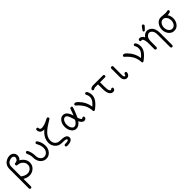

<svg xmlns="http://www.w3.org/2000/svg" viewBox="428 -2405 4393 4393"><g transform="rotate(-45 2625.0 -208.5)"><path d="M43 192V-431Q43 -485 64 -527.5Q85 -570 118.5 -594.5Q152 -619 188 -631.5Q224 -644 259 -644Q319 -644 357.5 -606.5Q396 -569 396 -516Q396 -453 345 -405Q403 -378 441.5 -323Q480 -268 480 -200Q480 -112 415 -53.5Q350 5 262 5Q183 5 110 -42V187Q110 233 76 233Q69 233 63 231Q57 229 50 219Q43 209 43 192ZM110 -122Q189 -61 263 -61Q324 -61 368 -100.5Q412 -140 412 -199Q412 -265 362 -312.5Q312 -360 239 -363Q205 -365 205 -396Q205 -407 207 -414Q209 -421 215 -424Q221 -427 224 -428.5Q227 -430 235 -430.5Q243 -431 244 -431Q284 -435 306.5 -461Q329 -487 329 -516Q329 -541 310 -559Q291 -577 258 -577Q239 -577 216 -570Q193 -563 168 -548.5Q143 -534 126.5 -503.5Q110 -473 110 -432Z M568 -409Q568 -422 579 -431.5Q590 -441 602 -441Q623 -441 635 -416Q658 -366 667.5 -320.5Q677 -275 678.5 -234Q680 -193 680 -191Q687 -141 721 -101.5Q755 -62 808 -62Q860 -62 899 -105Q938 -148 938 -218Q938 -267 923.5 -308.5Q909 -350 894.5 -375Q880 -400 880 -408Q880 -422 890.5 -431.5Q901 -441 914 -441Q934 -441 953 -408Q1005 -320 1005 -217Q1005 -126 948.5 -60.5Q892 5 809 5Q731 5 674.5 -53.5Q618 -112 612 -200Q612 -203 610.5 -232Q609 -261 607.5 -276Q606 -291 598 -322Q590 -353 576 -384Q568 -400 568 -409Z M1096 -221Q1096 -375 1248 -504H1238Q1170 -504 1141 -537.5Q1112 -571 1112 -613Q1112 -633 1122 -641.5Q1132 -650 1145 -650Q1153 -650 1159.5 -647Q1166 -644 1169 -640Q1172 -636 1174.5 -630Q1177 -624 1177.5 -619.5Q1178 -615 1178 -610L1179 -605Q1183 -567 1237 -567Q1318 -567 1456 -642Q1470 -650 1479 -650Q1493 -650 1502.5 -639.5Q1512 -629 1512 -616Q1512 -610 1510 -605Q1508 -600 1505.5 -596.5Q1503 -593 1498 -589Q1493 -585 1490 -583.5Q1487 -582 1481.5 -579Q1476 -576 1475 -575Q1403 -533 1356 -500.5Q1309 -468 1260 -423Q1211 -378 1187 -328Q1163 -278 1163 -221Q1163 -197 1171 -172Q1179 -147 1196 -122.5Q1213 -98 1246.5 -82.5Q1280 -67 1324 -67H1335Q1472 -67 1510 -20Q1528 1 1528 33Q1528 131 1356 133H1352Q1336 133 1327 126.5Q1318 120 1315.5 113.5Q1313 107 1313 100Q1313 79 1334 70Q1339 68 1373 67.5Q1407 67 1433.5 60Q1460 53 1460 34Q1460 0 1341 0H1320Q1216 0 1156 -66.5Q1096 -133 1096 -221Z M1618 -216Q1618 -307 1664.5 -371.5Q1711 -436 1779 -436Q1842 -436 1882.5 -385Q1923 -334 1945 -257Q1952 -271 1967 -311Q1982 -351 1994 -385Q2006 -419 2006 -420Q2015 -436 2037 -436Q2069 -436 2069 -408Q2069 -392 2031.5 -293.5Q1994 -195 1974 -160Q1975 -158 1980 -144Q1985 -130 1987 -124Q1989 -118 1995 -105Q2001 -92 2006 -85.5Q2011 -79 2019 -71.5Q2027 -64 2035 -61Q2042 -83 2069 -83Q2083 -83 2092 -75Q2101 -67 2101 -53Q2101 -30 2084 -12.5Q2067 5 2039 5Q1972 5 1930 -87Q1862 5 1779 5Q1711 5 1664.5 -59Q1618 -123 1618 -216ZM1685 -216Q1685 -152 1712.5 -106.5Q1740 -61 1781 -61Q1821 -61 1860.5 -105.5Q1900 -150 1900 -167Q1900 -172 1892 -201Q1868 -286 1844 -328Q1820 -370 1780 -370Q1738 -370 1711.5 -322.5Q1685 -275 1685 -216Z M2131 -408Q2131 -421 2141.5 -430Q2152 -439 2168 -439Q2178 -439 2187 -436Q2196 -433 2207 -425Q2218 -417 2222 -413.5Q2226 -410 2239 -398L2252 -385Q2371 -263 2393 -96Q2415 -115 2427.5 -127.5Q2440 -140 2464 -167.5Q2488 -195 2500.5 -227Q2513 -259 2513 -293Q2513 -331 2496.5 -363.5Q2480 -396 2480 -402Q2480 -415 2489.5 -425Q2499 -435 2513 -435Q2541 -435 2560.5 -387Q2580 -339 2580 -295Q2580 -215 2533 -148Q2486 -81 2396 -13Q2370 5 2361 5Q2342 4 2336 -13Q2335 -15 2334.5 -37Q2334 -59 2328 -89.5Q2322 -120 2309.5 -159Q2297 -198 2266 -246Q2235 -294 2190 -339Q2177 -351 2164.5 -363Q2152 -375 2147 -379.5Q2142 -384 2137.5 -389.5Q2133 -395 2132 -398.5Q2131 -402 2131 -408Z M2656 -376Q2656 -396 2683.5 -413Q2711 -430 2751 -430H3067Q3101 -430 3101 -397Q3101 -376 3091.5 -370.5Q3082 -365 3065 -365H2912V-231Q2912 -138 2927 -102Q2942 -66 2970 -62Q2978 -84 3003 -84Q3036 -84 3036 -55Q3036 -34 3019 -14.5Q3002 5 2972 5Q2950 5 2930 -4Q2910 -13 2889.5 -35Q2869 -57 2857 -104.5Q2845 -152 2845 -219V-365H2754Q2731 -365 2715.5 -354Q2700 -343 2689 -343Q2676 -343 2666 -353Q2656 -363 2656 -376Z M3316 -134V-398Q3316 -436 3349 -436Q3383 -436 3383 -404V-139Q3383 -62 3415 -62Q3434 -62 3440 -87Q3440 -88 3441 -93.5Q3442 -99 3443.5 -102.5Q3445 -106 3448 -111Q3451 -116 3457.5 -119Q3464 -122 3473 -122H3475Q3508 -122 3508 -92Q3508 -55 3482 -25Q3456 5 3416 5Q3373 5 3344.5 -31Q3316 -67 3316 -134Z M3706 -408Q3706 -421 3716.5 -430Q3727 -439 3743 -439Q3753 -439 3762 -436Q3771 -433 3782 -425Q3793 -417 3797 -413.5Q3801 -410 3814 -398L3827 -385Q3946 -263 3968 -96Q3990 -115 4002.5 -127.5Q4015 -140 4039 -167.5Q4063 -195 4075.5 -227Q4088 -259 4088 -293Q4088 -331 4071.5 -363.5Q4055 -396 4055 -402Q4055 -415 4064.5 -425Q4074 -435 4088 -435Q4116 -435 4135.5 -387Q4155 -339 4155 -295Q4155 -215 4108 -148Q4061 -81 3971 -13Q3945 5 3936 5Q3917 4 3911 -13Q3910 -15 3909.5 -37Q3909 -59 3903 -89.5Q3897 -120 3884.5 -159Q3872 -198 3841 -246Q3810 -294 3765 -339Q3752 -351 3739.5 -363Q3727 -375 3722 -379.5Q3717 -384 3712.5 -389.5Q3708 -395 3707 -398.5Q3706 -402 3706 -408Z M4431 -499Q4431 -501 4431.5 -503Q4432 -505 4433 -508Q4434 -511 4435.5 -513.5Q4437 -516 4440 -520Q4443 -524 4445.5 -528Q4448 -532 4453 -539Q4458 -546 4463 -552.5Q4468 -559 4476 -570Q4484 -581 4491 -591Q4506 -612 4523 -612Q4536 -612 4546 -602.5Q4556 -593 4556 -578Q4556 -575 4555.5 -572Q4555 -569 4554 -566.5Q4553 -564 4550 -560Q4547 -556 4544 -552.5Q4541 -549 4535 -542.5Q4529 -536 4523.5 -530Q4518 -524 4507.5 -513Q4497 -502 4488 -492Q4471 -473 4458 -473Q4447 -473 4439 -480.5Q4431 -488 4431 -499ZM4261 -442Q4290 -442 4320 -423.5Q4350 -405 4369 -362Q4392 -398 4428 -420Q4464 -442 4504 -442Q4533 -442 4562 -429Q4591 -416 4619 -389.5Q4647 -363 4664.5 -314Q4682 -265 4682 -200V193Q4682 233 4648 233Q4615 233 4615 193V-203Q4615 -292 4579.5 -333Q4544 -374 4504 -374Q4492 -374 4476.5 -367.5Q4461 -361 4441 -344.5Q4421 -328 4407.5 -291.5Q4394 -255 4394 -204V-36V-30Q4393 -23 4392.5 -19Q4392 -15 4390 -9Q4388 -3 4385 1Q4382 5 4375.5 8Q4369 11 4361 11Q4349 11 4339.5 4Q4330 -3 4328 -15Q4327 -22 4327 -37V-203Q4327 -264 4317 -304Q4307 -344 4295 -358.5Q4283 -373 4270 -373Q4267 -373 4261 -371.5Q4255 -370 4251 -370Q4239 -370 4229 -380Q4219 -390 4219 -403Q4219 -416 4229 -429Q4239 -442 4261 -442Z M4763 -215Q4763 -300 4813.5 -368Q4864 -436 4952 -436Q4977 -436 5023 -430.5Q5069 -425 5094 -425Q5119 -425 5140.5 -430Q5162 -435 5165 -435Q5178 -435 5186 -426Q5194 -417 5194 -405Q5194 -380 5164 -369Q5134 -358 5094 -358H5091Q5134 -294 5134 -215Q5134 -126 5082 -60.5Q5030 5 4949 5Q4868 5 4815.5 -60.5Q4763 -126 4763 -215ZM4830 -215Q4830 -152 4863.5 -107Q4897 -62 4949 -62Q5001 -62 5034 -107.5Q5067 -153 5067 -215Q5067 -277 5033.5 -323Q5000 -369 4948 -369Q4895 -369 4862.5 -321.5Q4830 -274 4830 -215Z"/></g></svg>

Font: CMU Typewriter Text
Style: Regular
Weight: 500
Monospace: yes
Version: Version 0.7.0